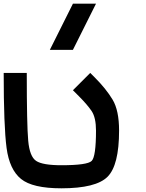

<svg xmlns="http://www.w3.org/2000/svg" viewBox="-20 -1020 790 1040"><path d="M312.5 0Q156.2 0 93.8 -50.8Q31.2 -101.6 15.6 -218.8Q0 -335.9 0 -625H125Q125 -343.8 132.8 -257.8Q140.6 -171.9 175.8 -148.4Q210.9 -125 312.5 -125Q453.1 -125 476.6 -148.4Q500 -171.9 500 -312.5Q500 -382.8 476.6 -418Q453.1 -453.1 406.2 -500Q382.8 -523.4 375 -531.2L468.8 -625Q476.6 -617.2 492.2 -601.6Q554.7 -539.1 589.8 -480.5Q625 -421.9 625 -312.5Q625 -125 562.5 -62.5Q500 0 312.5 0ZM375 -750H250L375 -1000H500Z"/></svg>

Font: CraftyPE
Style: Regular
Weight: 400
Designer: Erek Butcher
Foundry: Haunted Coop
Version: Version 0.018;April 4, 2024;FontCreator 15.0.0.2962 64-bit